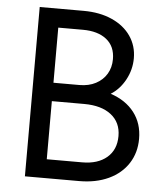

<svg xmlns="http://www.w3.org/2000/svg" viewBox="-52 -767 708 813"><g transform="rotate(5 302.0 -360.0)"><path d="M84 -719.7H270.5Q339.4 -719.7 391.4 -696.5Q443.4 -673.3 471.7 -632.1Q500 -590.8 500 -538.1Q500 -489.7 476.6 -446.5Q453.1 -403.3 415.5 -379.9Q480.5 -358.4 516.1 -312Q551.8 -265.6 551.8 -200.2Q551.8 -141.1 522.5 -95.7Q493.2 -50.3 439.5 -25.1Q385.7 0 314.5 0H84ZM320.3 -80.1Q386.7 -80.1 425.3 -113Q463.9 -146 463.9 -204.1Q463.9 -262.2 422.1 -294.7Q380.4 -327.1 307.6 -327.1H169.9V-80.1ZM280.3 -405.3Q319.8 -405.3 349.6 -420.9Q379.4 -436.5 395.8 -463.9Q412.1 -491.2 412.1 -526.4Q412.1 -581.1 375.2 -610.4Q338.4 -639.6 274.4 -639.6H169.9V-405.3Z"/></g></svg>

Font: Reddit Sans A
Style: Regular
Weight: 400
Designer: Stephen Hutchings
Foundry: Reddit
Version: Version 1.013